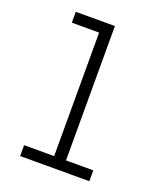

<svg xmlns="http://www.w3.org/2000/svg" viewBox="-136 -824 772 913"><g transform="rotate(20 250.0 -367.5)"><path d="M75 0V-55H227V-680H89V-735H287V-55H425V0Z"/></g></svg>

Font: Iosevka Term Curly Light
Style: Regular
Weight: 300
Designer: Belleve Invis
Foundry: Belleve Invis
Version: Version 32.3.0